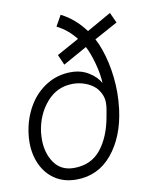

<svg xmlns="http://www.w3.org/2000/svg" viewBox="-85 -806 679 876"><g transform="rotate(-10 255.0 -367.5)"><path d="M16 -195Q16 -216 19 -237Q28 -304 60 -359Q92 -414 143.5 -446Q195 -478 258 -478Q304 -478 339.5 -456Q375 -434 391 -404Q390 -444 376 -495.5Q362 -547 345 -579L234 -517L213 -565L316 -622Q279 -669 229 -694L257 -744Q322 -711 367 -649L480 -713L502 -665L394 -606Q420 -557 435 -489Q450 -421 450 -350Q450 -315 445 -273Q429 -148 364 -69.5Q299 9 198 9Q142 9 101 -17.5Q60 -44 38 -90.5Q16 -137 16 -195ZM383 -253Q384 -258 387.5 -278Q391 -298 391 -313Q391 -352 361 -385Q341 -404 313.5 -414Q286 -424 257 -424Q184 -424 135.5 -368.5Q87 -313 76 -233Q74 -211 74 -199Q74 -134 105.5 -89.5Q137 -45 196 -45Q276 -45 321.5 -102Q367 -159 383 -253Z"/></g></svg>

Font: Bellota
Style: Italic
Weight: 400
Italic angle: -7.5°
Designer: Kemie Guaida
Foundry: Kemie Guaida
Version: Version 4.001